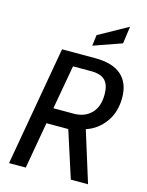

<svg xmlns="http://www.w3.org/2000/svg" viewBox="-134 -1005 834 1087"><g transform="rotate(15 282.5 -461.5)"><path d="M151 -700H346Q448 -700 499.5 -654.5Q551 -609 551 -523Q551 -438 508 -379Q465 -320 398 -298L491 0H390L302 -273H174L126 0H28ZM310 -365Q372 -365 411 -403.5Q450 -442 450 -516Q450 -570 425 -596.5Q400 -623 342 -623H236L190 -365ZM319 -828 490 -923 476 -822 311 -764Z"/></g></svg>

Font: Cabin
Style: Italic
Weight: 400
Italic angle: -7°
Designer: Pablo Impallari
Foundry: Pablo Impallari. http://www.impallari.com Igino Marini. http://www.ikern.com
Version: Version 2.200